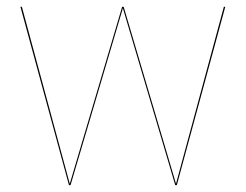

<svg xmlns="http://www.w3.org/2000/svg" viewBox="-20 -537 713 557"><path d="M633.5 -517.2H629.4L490.6 -3.9L338.8 -517.2H334.3L182.4 -3.9L43.5 -517.2H39.3L180 0H184.7L336.5 -513.2L488.3 0H493Z"/></svg>

Font: Fira Sans Four
Style: Regular
Weight: 100
Designer: Carrois Corporate & Edenspiekermann AG
Foundry: Carrois Corporate GbR & Edenspiekermann AG
Version: Version 4.203;PS 004.203;hotconv 1.0.88;makeotf.lib2.5.64775